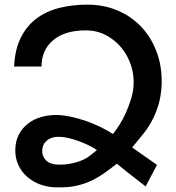

<svg xmlns="http://www.w3.org/2000/svg" viewBox="-20 -799 758 828"><path d="M357 -779Q427 -779 486.5 -754Q546 -729 589.5 -683Q633 -637 656.5 -572.5Q680 -508 677 -430Q674 -380 662 -342.5Q650 -305 633 -274Q616 -243 594 -217Q572 -191 550 -163L657 -88L608 5L567 -27Q549 -41 526.5 -58.5Q504 -76 484 -93Q444 -61 411.5 -40.5Q379 -20 348 -9Q317 2 286.5 6Q256 10 221 9Q184 8 152 -4Q120 -16 96 -37.5Q72 -59 58.5 -89Q45 -119 46 -155Q47 -192 62 -220Q77 -248 102 -267Q127 -286 160 -295Q193 -304 230 -303Q257 -302 288.5 -295Q320 -288 351.5 -277Q383 -266 413 -251.5Q443 -237 467 -221Q480 -237 495 -260.5Q510 -284 522.5 -312Q535 -340 544.5 -370Q554 -400 556 -430Q559 -473 545.5 -515.5Q532 -558 504.5 -592Q477 -626 437.5 -647Q398 -668 350 -668Q259 -668 209 -625.5Q159 -583 159 -512H41Q44 -584 69 -635Q94 -686 136 -718Q178 -750 234.5 -764.5Q291 -779 357 -779ZM162 -151Q161 -125 178.5 -107.5Q196 -90 230 -89Q262 -88 295 -95.5Q328 -103 354 -118Q365 -125 376.5 -134.5Q388 -144 398 -152Q380 -164 359 -174Q338 -184 316.5 -191.5Q295 -199 274 -204Q253 -209 235 -209Q203 -210 183 -193.5Q163 -177 162 -151Z"/></svg>

Font: Montserrat_am3
Style: Regular
Weight: 400
Designer: Julieta Ulanovsky
Foundry: Julieta Ulanovsky, Armenina letters added by Vahan Hovhannisyan
Version: Version 2.001